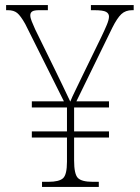

<svg xmlns="http://www.w3.org/2000/svg" viewBox="-20 -734 549 754"><path d="M145 0V-20H170Q212 -20 227.5 -34Q243 -48 243 -99V-194H105V-218H243V-312H105V-336H231L79 -640Q61 -672 47.5 -683Q34 -694 11 -694H4V-714H168V-694H134Q114 -694 106.5 -689Q99 -684 99 -674Q99 -664 104.5 -650.5Q110 -637 118 -619L194 -464Q210 -432 226 -398Q242 -364 256 -335Q263 -353 276.5 -380Q290 -407 304 -437L377 -587Q391 -616 399.5 -636.5Q408 -657 408 -669Q408 -681 396.5 -687.5Q385 -694 349 -694H337V-714H505V-694H499Q473 -694 456.5 -678.5Q440 -663 421 -625L280 -336H408V-312H271V-218H408V-194H271V-104Q271 -50 286 -35Q301 -20 344 -20H368V0Z"/></svg>

Font: Noto Serif Tamil SemiCondensed Thin
Style: Italic
Weight: 100
Width: 4
Italic angle: -12°
Designer: Indian Type Foundry, Tom Grace, and the Monotype Design Team
Foundry: Monotype Imaging Inc.
Version: Version 2.003; ttfautohint (v1.8.4.7-5d5b)